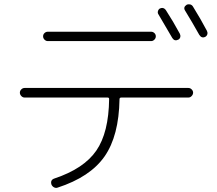

<svg xmlns="http://www.w3.org/2000/svg" viewBox="-20 -860 1040 920"><path d="M746.1 -819.3Q753.9 -823.2 761.7 -821.3Q769.5 -819.3 775.4 -810.5Q809.6 -757.8 841.8 -698.2Q845.7 -690.4 843.8 -682.1Q841.8 -673.8 834 -669.9Q816.4 -661.1 805.7 -677.7Q778.3 -724.6 739.3 -791Q734.4 -797.9 736.8 -806.6Q739.3 -815.4 746.1 -819.3ZM904.3 -829.1Q941.4 -769.5 971.7 -711.9Q975.6 -704.1 973.6 -696.3Q971.7 -688.5 963.9 -683.6Q946.3 -674.8 934.6 -693.4Q901.4 -752.9 867.2 -808.6Q856.4 -825.2 874 -836.9Q881.8 -840.8 890.6 -838.9Q899.4 -836.9 904.3 -829.1ZM209 -708H704.1Q712.9 -708 719.7 -701.7Q726.6 -695.3 726.6 -686Q726.6 -676.8 719.7 -669.9Q712.9 -663.1 704.1 -663.1H209Q200.2 -663.1 193.4 -669.9Q186.5 -676.8 186.5 -686Q186.5 -695.3 193.4 -701.7Q200.2 -708 209 -708ZM97.7 -392.6Q88.9 -392.6 82 -399.9Q75.2 -407.2 75.2 -416Q75.2 -424.8 82 -431.6Q88.9 -438.5 97.7 -438.5H882.8Q891.6 -438.5 898.4 -431.6Q905.3 -424.8 905.3 -416Q905.3 -407.2 898.4 -399.9Q891.6 -392.6 882.8 -392.6H561.5Q552.7 -392.6 552.7 -384.8Q549.8 -209 481 -110.4Q412.1 -11.7 255.9 39.1Q247.1 42 238.8 37.6Q230.5 33.2 226.6 24.4Q219.7 2 241.2 -4.9Q381.8 -51.8 441.4 -138.2Q501 -224.6 502.9 -385.7Q502.9 -392.6 495.1 -392.6Z"/></svg>

Font: Rounded Mgen+ 1m light
Style: Regular
Weight: 200
Designer: [Source Han Sans]
Ryoko NISHIZUKA  (kana & ideographs); Paul D. Hunt (Latin, Greek & Cyrillic); Wenlong ZHANG  (bopomofo
Version: Version 1.059.20150602